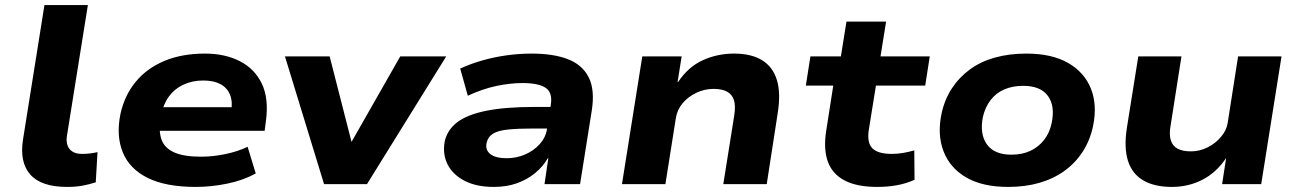

<svg xmlns="http://www.w3.org/2000/svg" viewBox="-20 -725 5110 756"><path d="M244 11Q142 11 99 -38Q56 -87 71 -178L155 -705H326L244 -193Q240 -170 245.5 -153.5Q251 -137 265.5 -128Q280 -119 303 -119Q320 -119 335.5 -121Q351 -123 364 -126L357 -7Q328 2 302.5 6.5Q277 11 244 11Z M751 11Q633 11 561.5 -24.5Q490 -60 463.5 -125Q437 -190 454 -275Q470 -349 514 -402.5Q558 -456 627 -485Q696 -514 787 -514Q866 -514 924.5 -484Q983 -454 1011 -395.5Q1039 -337 1027 -248L1022 -210H580L594 -303H910L890 -282Q897 -325 885.5 -352.5Q874 -380 847.5 -394Q821 -408 780 -408Q737 -408 702 -391.5Q667 -375 644.5 -344Q622 -313 614 -269L612 -258Q604 -207 616.5 -174Q629 -141 667 -124.5Q705 -108 771 -108Q819 -108 868.5 -118.5Q918 -129 955 -147L987 -42Q938 -15 875 -2Q812 11 751 11Z M1256 0 1102 -503H1278L1366 -159H1360L1556 -503H1737L1425 0Z M1924 11Q1856 11 1809.5 -13Q1763 -37 1742.5 -77.5Q1722 -118 1731 -168Q1741 -213 1779.5 -243Q1818 -273 1893 -288.5Q1968 -304 2088 -304H2171L2158 -219H2080Q2020 -219 1980.5 -215Q1941 -211 1921 -198.5Q1901 -186 1896 -162Q1890 -135 1910.5 -118.5Q1931 -102 1975 -102Q2013 -102 2047 -116.5Q2081 -131 2105 -157.5Q2129 -184 2134 -218L2149 -314Q2156 -361 2128 -379.5Q2100 -398 2037 -398Q1989 -398 1934.5 -386.5Q1880 -375 1822 -348L1792 -455Q1836 -475 1882.5 -488Q1929 -501 1977.5 -507.5Q2026 -514 2073 -514Q2159 -514 2216 -492Q2273 -470 2298 -420.5Q2323 -371 2310 -289L2264 0H2124L2139 -102H2137Q2118 -69 2087 -43.5Q2056 -18 2015.5 -3.5Q1975 11 1924 11Z M2429 0 2509 -503H2664L2648 -402H2650Q2690 -462 2747.5 -488Q2805 -514 2870 -514Q2938 -514 2980.5 -488Q3023 -462 3039 -410Q3055 -358 3042 -278L2999 0H2828L2871 -270Q2877 -308 2870 -330.5Q2863 -353 2843 -364Q2823 -375 2790 -375Q2753 -375 2720.5 -359Q2688 -343 2667 -317.5Q2646 -292 2641 -259L2600 0Z M3434 11Q3354 11 3305.5 -14.5Q3257 -40 3239.5 -89Q3222 -138 3233 -209L3261 -388H3153L3171 -503H3291L3313 -640H3469L3447 -503H3641L3623 -388H3429L3401 -214Q3393 -163 3415 -141Q3437 -119 3492 -119Q3514 -119 3537 -123Q3560 -127 3580 -133L3581 -17Q3547 -2 3511 4.5Q3475 11 3434 11Z M3950 11Q3849 11 3785 -26Q3721 -63 3695.5 -128.5Q3670 -194 3687 -276Q3699 -333 3728 -377Q3757 -421 3799.5 -452Q3842 -483 3898 -498.5Q3954 -514 4021 -514Q4122 -514 4186 -477Q4250 -440 4275.5 -376Q4301 -312 4284 -229Q4272 -172 4243 -127.5Q4214 -83 4171 -52Q4128 -21 4072.5 -5Q4017 11 3950 11ZM3962 -116Q4005 -116 4037 -131Q4069 -146 4091 -174Q4113 -202 4121 -241Q4135 -308 4106 -347.5Q4077 -387 4009 -387Q3967 -387 3934.5 -373Q3902 -359 3880.5 -331Q3859 -303 3850 -264Q3837 -197 3866 -156.5Q3895 -116 3962 -116Z M4594 11Q4526 11 4482 -14.5Q4438 -40 4421.5 -91.5Q4405 -143 4417 -221L4462 -503H4632L4589 -229Q4583 -196 4590 -173Q4597 -150 4617 -139.5Q4637 -129 4669 -129Q4704 -129 4735.5 -145Q4767 -161 4788.5 -187Q4810 -213 4814 -241L4855 -503H5026L4946 0H4792L4808 -103Q4770 -46 4715 -17.5Q4660 11 4594 11Z"/></svg>

Font: Nunito Sans 7pt SemiExpanded ExtraBold
Style: Italic
Weight: 800
Width: 6
Italic angle: -9°
Designer: Vernon Adams
Foundry: Vernon Adams
Version: Version 3.101;gftools[0.9.27]